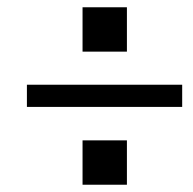

<svg xmlns="http://www.w3.org/2000/svg" viewBox="-20 -587 532 528"><path d="M207 -567H329V-445H207ZM54 -354H481V-293H54ZM207 -201H329V-79H207Z"/></svg>

Font: IBM 3270 Semi-Condensed
Style: Condensed
Weight: 400
Monospace: yes
Version: Version 2.3.1